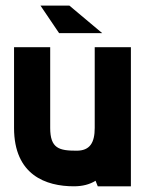

<svg xmlns="http://www.w3.org/2000/svg" viewBox="-20 -654 509 674"><path d="M223.6 -634.3H122.1L187.5 -537.6H338.9ZM312.5 -205.1C312.5 -153.3 295.9 -125 249 -125C187.5 -125 156.2 -132.8 156.2 -205.1V-488.3H29.3V-205.1C29.3 -39.1 141.6 0 239.3 0C270 0 295.4 -6.8 315.4 -19.5L323.2 0H439.5V-488.3H312.5Z"/></svg>

Font: Saman Dere
Style: Regular
Weight: 400
Designer: Tuna Ça_lar Gümü_
Foundry: Tuna Ça_lar Gümü_
Version: Version 1.001;hotconv 1.0.109;makeotfexe 2.5.65596